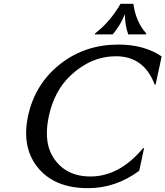

<svg xmlns="http://www.w3.org/2000/svg" viewBox="-20 -982 872 1012"><path d="M615.2 -961.9H683.1Q695.8 -866.7 751 -805.7L750 -800.8H655.8Q638.2 -852.1 638.2 -907.7Q616.7 -851.6 574.2 -800.8H480L481 -805.7Q561 -867.2 615.2 -961.9ZM443.8 9.8Q274.4 9.8 186 -90.8Q117.7 -168.9 117.7 -280.3Q117.7 -322.3 127.4 -368.7Q164.1 -542 301.8 -647.9Q430.7 -747.1 604.5 -747.1Q739.7 -747.1 832 -684.6L800.3 -536.1H795.4Q738.8 -685.5 591.3 -685.5Q460.4 -685.5 353 -585Q266.1 -503.9 237.3 -369.1Q227.1 -321.3 227.1 -279.8Q227.1 -205.1 260.7 -152.3Q324.7 -51.8 457 -51.8Q608.9 -51.8 734.4 -201.2H739.3L713.9 -82Q590.3 9.8 443.8 9.8Z"/></svg>

Font: Classica
Style: Book Oblique
Weight: 400
Italic angle: -12°
Designer: Wojciech Kalinowski "wmk69" (wmk69@o2.pl)
Foundry: Wojciech Kalinowski "wmk69" (wmk69@o2.pl)
Version: Version 2.1.1; 2021-05-14